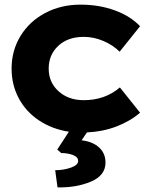

<svg xmlns="http://www.w3.org/2000/svg" viewBox="-20 -562 640 828"><path d="M317 132Q317 115 294.5 106.5Q272 98 244 98L227 83L277 6Q205 -5 148.5 -42.5Q92 -80 61 -138Q30 -196 30 -266Q30 -344 68.5 -407Q107 -470 175 -506Q243 -542 327 -542Q407 -542 474.5 -517.5Q542 -493 584 -449L496 -339Q468 -367 426.5 -385Q385 -403 341 -403Q273 -403 231.5 -364.5Q190 -326 190 -266Q190 -207 232.5 -168.5Q275 -130 341 -130Q433 -130 497 -185L584 -76Q541 -39 482 -16.5Q423 6 355 9L332 43Q381 49 408 74.5Q435 100 435 139Q435 195 371.5 221.5Q308 248 228 246L218 172Q254 172 285.5 161Q317 150 317 132Z"/></svg>

Font: Lexend Exa HM Xlight
Style: Bold
Weight: 700
Designer: Bonnie Shaver-Troup, Thomas Jockin, Octavio Pardo
Foundry: Lexend
Version: Version 1.091